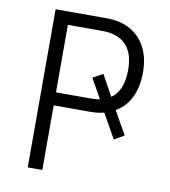

<svg xmlns="http://www.w3.org/2000/svg" viewBox="-80 -774 748 843"><g transform="rotate(10 294.0 -352.5)"><path d="M100 0V-705H328Q390 -705 434 -680Q478 -655 502 -609Q526 -563 526 -498Q526 -432 501.5 -383.5Q477 -335 429 -311L432 -323L495 -212L451 -186L381 -310L400 -299Q385 -293 366.5 -290.5Q348 -288 328 -288H165V0ZM165 -346H318Q331 -346 343.5 -347Q356 -348 366 -352L367 -338L311 -437L356 -462L412 -360L402 -365Q460 -401 460 -497Q460 -573 423.5 -610Q387 -647 318 -647H165Z"/></g></svg>

Font: Nunito Sans 7pt Condensed Light
Style: Regular
Weight: 300
Width: 3
Designer: Vernon Adams
Foundry: Vernon Adams
Version: Version 3.101;gftools[0.9.27]